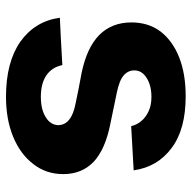

<svg xmlns="http://www.w3.org/2000/svg" viewBox="-20 -572 603 602"><g transform="rotate(90 281.0 -271.5)"><path d="M514.6 -389.6Q479.5 -387.7 376 -381.8Q372.1 -399.4 360.4 -413.1Q348.6 -427.7 329.1 -436.5Q310.5 -445.3 284.2 -445.3Q249 -445.3 225.6 -430.7Q201.2 -416 201.2 -391.6Q201.2 -372.1 216.8 -358.4Q232.4 -344.7 270.5 -336.9Q302.7 -330.1 369.1 -316.4Q448.2 -300.8 487.3 -264.6Q526.4 -227.5 526.4 -168.9Q526.4 -115.2 495.1 -75.2Q463.9 -34.2 409.2 -11.7Q354.5 10.7 284.2 10.7Q175.8 10.7 111.3 -34.2Q46.9 -80.1 36.1 -158.2Q85.9 -160.2 184.6 -166Q191.4 -132.8 217.8 -115.2Q243.2 -98.6 284.2 -98.6Q324.2 -98.6 348.6 -114.3Q372.1 -128.9 373 -153.3Q372.1 -174.8 355.5 -187.5Q338.9 -201.2 302.7 -208Q271.5 -214.8 208 -226.6Q128.9 -243.2 89.8 -282.2Q50.8 -321.3 50.8 -382.8Q50.8 -435.5 79.1 -473.6Q108.4 -511.7 160.2 -532.2Q211.9 -552.7 282.2 -552.7Q385.7 -552.7 444.3 -508.8Q503.9 -464.8 514.6 -389.6Z"/></g></svg>

Font: DeepSea
Style: Bold
Weight: 700
Designer: Stem
Version: Version 3.019;git-0a5106e0b